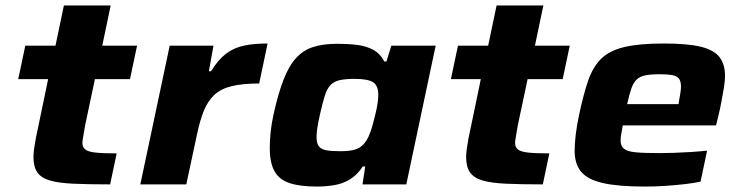

<svg xmlns="http://www.w3.org/2000/svg" viewBox="-20 -678 2714 706"><path d="M385 0Q304 0 249.5 -2.5Q195 -5 163 -14.5Q131 -24 117 -44.5Q103 -65 103 -101Q103 -113 105.5 -131.5Q108 -150 112 -171Q116 -192 120 -209L157 -387H47L73 -510H184L215 -658H387L356 -510H484L458 -387H329L293 -217Q290 -201 288 -188Q286 -175 284.5 -166.5Q283 -158 283 -152Q283 -137 293.5 -128.5Q304 -120 331 -117Q358 -114 409 -114Z M496 0 604 -510H765L748 -416H756Q782 -458 810.5 -480Q839 -502 876 -510Q913 -518 964 -518L933 -371Q871 -371 831 -361Q791 -351 767.5 -328.5Q744 -306 729.5 -270.5Q715 -235 704 -182L665 0Z M1144 8Q1084 8 1045.5 -4.5Q1007 -17 989.5 -48Q972 -79 972 -134Q972 -159 975 -190.5Q978 -222 986 -258Q1003 -335 1023 -386Q1043 -437 1069.5 -465.5Q1096 -494 1132.5 -505.5Q1169 -517 1220 -517Q1259 -517 1292.5 -513Q1326 -509 1352 -495Q1378 -481 1393 -452H1401L1419 -510H1582L1474 0H1313L1323 -66H1314Q1293 -34 1266 -18Q1239 -2 1208 3Q1177 8 1144 8ZM1230 -122Q1259 -122 1277.5 -126Q1296 -130 1308 -139.5Q1320 -149 1329 -164Q1335 -174 1341 -190Q1347 -206 1352 -225Q1357 -244 1361.5 -263Q1366 -282 1368.5 -299Q1371 -316 1371 -329Q1371 -363 1352 -375.5Q1333 -388 1284 -388Q1251 -388 1230 -383.5Q1209 -379 1196 -366Q1183 -353 1174.5 -326.5Q1166 -300 1156 -255Q1150 -228 1147 -208.5Q1144 -189 1144 -174Q1144 -151 1152.5 -140Q1161 -129 1179.5 -125.5Q1198 -122 1230 -122Z M1976 0Q1895 0 1840.5 -2.5Q1786 -5 1754 -14.5Q1722 -24 1708 -44.5Q1694 -65 1694 -101Q1694 -113 1696.5 -131.5Q1699 -150 1703 -171Q1707 -192 1711 -209L1748 -387H1638L1664 -510H1775L1806 -658H1978L1947 -510H2075L2049 -387H1920L1884 -217Q1881 -201 1879 -188Q1877 -175 1875.5 -166.5Q1874 -158 1874 -152Q1874 -137 1884.5 -128.5Q1895 -120 1922 -117Q1949 -114 2000 -114Z M2352 8Q2253 8 2196.5 -5Q2140 -18 2116.5 -47Q2093 -76 2093 -123Q2093 -150 2097 -183Q2101 -216 2109 -254Q2125 -330 2142.5 -381Q2160 -432 2190.5 -462Q2221 -492 2275.5 -505Q2330 -518 2420 -518Q2509 -518 2557.5 -506Q2606 -494 2626 -467.5Q2646 -441 2646 -399Q2646 -381 2642 -356.5Q2638 -332 2633 -305.5Q2628 -279 2622 -254L2613 -217H2270Q2267 -200 2264.5 -186Q2262 -172 2262 -161Q2262 -142 2274 -131.5Q2286 -121 2317 -118Q2348 -115 2405 -115Q2428 -115 2458 -116Q2488 -117 2519.5 -119Q2551 -121 2580 -124L2556 -10Q2533 -5 2498.5 -1Q2464 3 2426.5 5.5Q2389 8 2352 8ZM2286 -295H2475L2477 -308Q2480 -325 2482 -337Q2484 -349 2484 -360Q2484 -380 2476 -389.5Q2468 -399 2451 -402Q2434 -405 2407 -405Q2373 -405 2353 -401Q2333 -397 2321 -385.5Q2309 -374 2301.5 -352.5Q2294 -331 2286 -295Z"/></svg>

Font: Saira Thin Expanded
Style: Bold Italic
Weight: 700
Width: 7
Italic angle: -12°
Version: Version 1.101